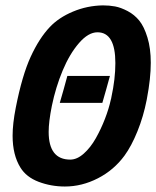

<svg xmlns="http://www.w3.org/2000/svg" viewBox="-20 -679 575 707"><path d="M358.9 -659.2Q382.8 -659.2 403.8 -655.3Q424.8 -651.4 450 -638.2Q475.1 -625 492.9 -603Q510.7 -581.1 522.9 -541Q535.2 -501 535.2 -447.8Q535.2 -390.1 521 -315.9Q520.5 -314.9 520.5 -313.2Q520.5 -311.5 520 -310.5Q508.3 -250.5 486.3 -196Q464.4 -141.6 438.5 -106Q399.4 -52.7 340.6 -22.5Q281.7 7.8 218.8 7.8Q168 7.8 122.3 -9.5Q76.7 -26.9 55.2 -62Q26.4 -108.4 26.4 -179.2Q26.4 -223.1 38.1 -282.7Q61.5 -401.4 93 -470Q124.5 -538.6 163.6 -579.6Q196.3 -614.3 248.5 -636.2Q300.8 -658.2 358.9 -659.2ZM238.8 -91.3Q263.7 -91.3 288.6 -113.5Q313.5 -135.7 332.8 -169.9Q352.1 -204.1 366.5 -241.5Q380.9 -278.8 388.2 -312.5Q388.7 -314 389.4 -316.7Q390.1 -319.3 390.1 -320.8Q404.8 -388.2 404.8 -446.8Q404.8 -560.1 338.9 -560.1Q305.2 -560.1 270.8 -520.3Q236.3 -480.5 210.7 -419.2Q185.1 -357.9 170.9 -289.1Q159.2 -230.5 159.2 -193.4Q159.2 -91.3 238.8 -91.3ZM228 -399.4H384.8Q380.4 -382.8 371.1 -349.9Q361.8 -316.9 356.9 -300.3H200.2Q205.1 -316.9 214.4 -349.9Q223.6 -382.8 228 -399.4Z"/></svg>

Font: Fantasque Sans Mono
Style: Bold Italic
Weight: 700
Italic angle: -11°
Monospace: yes
Designer: Jany Belluz
Version: Version 1.7.1